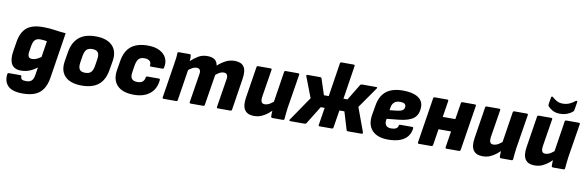

<svg xmlns="http://www.w3.org/2000/svg" viewBox="-58 -1241 5997 1965"><g transform="rotate(10 2941.0 -258.5)"><path d="M299 -509Q368 -509 423 -500Q478 -491 538 -487L463 -8Q451 63 420 109Q389 155 337.5 176Q286 197 212 197Q101 197 56.5 151Q12 105 22 30Q24 16 36 16H155Q169 16 168 30Q167 48 179.5 57Q192 66 223 66Q262 66 281 47.5Q300 29 306 -11L319 -93Q278 -61 237.5 -46Q197 -31 153 -31Q83 -31 55.5 -77Q28 -123 41 -208L58 -313Q75 -415 131 -462Q187 -509 299 -509ZM245 -168Q266 -168 288 -177Q310 -186 337 -205L363 -373Q349 -376 330.5 -378Q312 -380 293 -380Q257 -380 238.5 -360.5Q220 -341 213 -297L203 -236Q198 -201 208 -184.5Q218 -168 245 -168Z M792 12Q673 12 617 -45.5Q561 -103 579 -207L595 -304Q613 -407 675.5 -458Q738 -509 847 -509Q964 -509 1021 -451Q1078 -393 1061 -289L1045 -195Q1028 -90 965.5 -39Q903 12 792 12ZM804 -123Q844 -123 864 -143Q884 -163 892 -211L903 -282Q911 -330 894.5 -352.5Q878 -375 835 -375Q795 -375 775.5 -355Q756 -335 748 -286L737 -216Q730 -167 746 -145Q762 -123 804 -123Z M1334 12Q1215 12 1159.5 -46.5Q1104 -105 1121 -207L1137 -305Q1154 -409 1216 -459Q1278 -509 1389 -509Q1464 -509 1513 -483.5Q1562 -458 1582.5 -415Q1603 -372 1591 -316Q1588 -302 1577 -302H1458Q1443 -302 1445 -316Q1449 -345 1430 -360Q1411 -375 1377 -375Q1337 -375 1318 -354.5Q1299 -334 1290 -285L1279 -214Q1271 -166 1288 -144.5Q1305 -123 1346 -123Q1383 -123 1401 -139Q1419 -155 1423 -182Q1425 -196 1437 -196H1556Q1572 -196 1570 -182Q1561 -88 1498.5 -38Q1436 12 1334 12Z M1642 0Q1628 0 1630 -14L1686 -368Q1691 -400 1695 -429Q1699 -458 1699 -484Q1699 -497 1713 -497H1824Q1837 -497 1838 -484Q1840 -471 1839.5 -456.5Q1839 -442 1838 -427Q1872 -459 1913 -484Q1954 -509 2007 -509Q2058 -509 2084.5 -489Q2111 -469 2117 -429Q2151 -461 2195.5 -485Q2240 -509 2292 -509Q2359 -509 2387.5 -469.5Q2416 -430 2402 -341L2351 -14Q2349 0 2337 0H2206Q2192 0 2194 -14L2241 -309Q2246 -340 2236.5 -356Q2227 -372 2201 -372Q2180 -372 2159.5 -361Q2139 -350 2119 -332L2068 -14Q2067 -8 2064 -4Q2061 0 2054 0H1924Q1909 0 1911 -14L1958 -309Q1964 -340 1954.5 -356Q1945 -372 1919 -372Q1899 -372 1879 -361.5Q1859 -351 1837 -334L1787 -14Q1785 0 1772 0Z M2581 12Q2513 12 2484.5 -30.5Q2456 -73 2470 -160L2521 -484Q2523 -497 2536 -497H2665Q2681 -497 2678 -484L2632 -197Q2627 -159 2636 -142Q2645 -125 2669 -125Q2698 -125 2726.5 -143.5Q2755 -162 2783 -189L2777 -89Q2753 -66 2724 -42.5Q2695 -19 2660 -3.5Q2625 12 2581 12ZM2772 0Q2759 0 2757 -14Q2757 -31 2757.5 -49.5Q2758 -68 2760 -88L2756 -150L2808 -484Q2810 -497 2822 -497H2953Q2967 -497 2965 -483L2908 -129Q2904 -97 2901 -68.5Q2898 -40 2896 -14Q2895 0 2881 0Z M2957 0Q2949 0 2948 -5Q2947 -10 2951 -17L3122 -267L3040 -481Q3037 -488 3039.5 -492.5Q3042 -497 3051 -497H3182Q3193 -497 3196 -489L3251 -321H3301L3355 -669Q3357 -683 3370 -683H3497Q3510 -683 3508 -669L3454 -321H3496L3598 -489Q3603 -497 3616 -497H3764Q3773 -497 3774 -492.5Q3775 -488 3770 -481L3619 -265L3710 -17Q3712 -10 3709.5 -5Q3707 0 3699 0H3557Q3545 0 3542 -9L3486 -195H3434L3405 -14Q3403 0 3390 0H3261Q3250 0 3252 -14L3281 -195H3240L3125 -9Q3119 0 3107 0Z M3975 12Q3862 12 3808 -47Q3754 -106 3772 -212L3789 -311Q3806 -412 3868.5 -460.5Q3931 -509 4040 -509Q4141 -509 4196 -474.5Q4251 -440 4251 -376Q4251 -296 4203 -257Q4155 -218 4046 -207L3925 -195L3923 -185Q3917 -145 3933.5 -125.5Q3950 -106 3987 -106Q4018 -106 4037 -116.5Q4056 -127 4058 -145Q4060 -159 4072 -159H4196Q4211 -159 4209 -145Q4203 -94 4174.5 -59Q4146 -24 4096 -6Q4046 12 3975 12ZM3939 -287 4021 -296Q4058 -301 4074.5 -314Q4091 -327 4091 -351Q4091 -371 4076.5 -380.5Q4062 -390 4032 -390Q3993 -390 3971 -371Q3949 -352 3943 -313Z M4582 0Q4568 0 4570 -14L4645 -484Q4647 -497 4660 -497H4789Q4804 -497 4801 -484L4727 -14Q4724 0 4711 0ZM4294 0Q4281 0 4283 -14L4357 -484Q4359 -497 4373 -497H4502Q4515 -497 4514 -484L4440 -14Q4437 0 4423 0ZM4456 -182 4476 -314H4648L4627 -182Z M4957 12Q4889 12 4860.5 -30.5Q4832 -73 4846 -160L4897 -484Q4899 -497 4912 -497H5041Q5057 -497 5054 -484L5008 -197Q5003 -159 5012 -142Q5021 -125 5045 -125Q5074 -125 5102.5 -143.5Q5131 -162 5159 -189L5153 -89Q5129 -66 5100 -42.5Q5071 -19 5036 -3.5Q5001 12 4957 12ZM5148 0Q5135 0 5133 -14Q5133 -31 5133.5 -49.5Q5134 -68 5136 -88L5132 -150L5184 -484Q5186 -497 5198 -497H5329Q5343 -497 5341 -483L5284 -129Q5280 -97 5277 -68.5Q5274 -40 5272 -14Q5271 0 5257 0Z M5497 12Q5429 12 5400.5 -30.5Q5372 -73 5386 -160L5437 -484Q5439 -497 5452 -497H5581Q5597 -497 5594 -484L5548 -197Q5543 -159 5552 -142Q5561 -125 5585 -125Q5614 -125 5642.5 -143.5Q5671 -162 5699 -189L5693 -89Q5669 -66 5640 -42.5Q5611 -19 5576 -3.5Q5541 12 5497 12ZM5688 0Q5675 0 5673 -14Q5673 -31 5673.5 -49.5Q5674 -68 5676 -88L5672 -150L5724 -484Q5726 -497 5738 -497H5869Q5883 -497 5881 -483L5824 -129Q5820 -97 5817 -68.5Q5814 -40 5812 -14Q5811 0 5797 0ZM5661 -554Q5617 -554 5586 -571Q5555 -588 5538 -607Q5534 -612 5532.5 -617Q5531 -622 5532 -631L5544 -703Q5546 -712 5552 -713Q5558 -714 5563 -709Q5584 -690 5610 -675.5Q5636 -661 5672 -661Q5709 -661 5740.5 -674.5Q5772 -688 5798 -710Q5804 -715 5811 -713Q5818 -711 5816 -703L5803 -623Q5802 -616 5800 -610.5Q5798 -605 5791 -599Q5770 -580 5736.5 -567Q5703 -554 5661 -554Z"/></g></svg>

Font: Sofia Sans Black
Style: Italic
Weight: 900
Italic angle: -9°
Version: Version 4.100-B